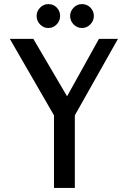

<svg xmlns="http://www.w3.org/2000/svg" viewBox="-20 -919 624 939"><path d="M143 -729 308 -448 464 -729H557L346 -355V0H244V-355L28 -729ZM274 -841Q274 -817 257 -799.5Q240 -782 216 -782Q193 -782 176 -799.5Q159 -817 159 -841Q159 -864 176 -881.5Q193 -899 216 -899Q241 -899 257.5 -882Q274 -865 274 -841ZM439 -841Q439 -817 421.5 -799.5Q404 -782 381 -782Q357 -782 340 -799.5Q323 -817 323 -841Q323 -864 340 -881.5Q357 -899 381 -899Q405 -899 422 -882Q439 -865 439 -841Z"/></svg>

Font: Rosario Medium
Style: Regular
Weight: 500
Version: Version 1.201